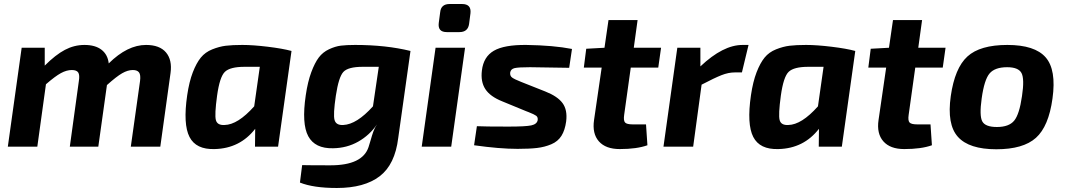

<svg xmlns="http://www.w3.org/2000/svg" viewBox="-20 -731 5312 957"><path d="M203 -493V-404Q257 -458 303.5 -482.5Q350 -507 401 -507Q455 -507 486 -483Q517 -459 522 -415Q615 -507 708 -507Q776 -507 807.5 -469.5Q839 -432 830 -367L779 0H632L678 -327Q682 -358 673 -370Q664 -382 642 -382Q617 -382 589 -366Q561 -350 513 -307L470 0H328L373 -327Q378 -357 370 -369.5Q362 -382 338 -382Q312 -382 283.5 -366.5Q255 -351 209 -311L166 0H19L88 -493Z M1366 0H1251L1252 -89Q1176 9 1050 12Q957 15 924.5 -48.5Q892 -112 913 -256Q923 -324 941 -370.5Q959 -417 981 -444Q1003 -471 1038 -485Q1073 -499 1105.5 -503Q1138 -507 1188 -507Q1241 -507 1315 -498Q1389 -489 1433 -477ZM1275 -398H1199Q1127 -398 1101 -373Q1075 -348 1062 -254Q1049 -159 1056 -132.5Q1063 -106 1099 -108Q1165 -109 1247 -201Z M2026 -477 1965 -44Q1949 89 1872.5 147.5Q1796 206 1659 206Q1542 206 1475 179L1486 92Q1520 93 1627 93Q1787 93 1817 2Q1821 -9 1827.5 -32.5Q1834 -56 1841 -75.5Q1848 -95 1859 -111Q1822 -57 1765.5 -25Q1709 7 1640 8Q1550 10 1516.5 -52Q1483 -114 1504 -256Q1514 -324 1531.5 -371Q1549 -418 1569 -444.5Q1589 -471 1620 -485.5Q1651 -500 1679 -503.5Q1707 -507 1750 -507Q1904 -507 2026 -477ZM1868 -398H1788Q1715 -398 1691.5 -372.5Q1668 -347 1654 -254Q1640 -160 1647.5 -133Q1655 -106 1691 -108Q1758 -111 1839 -201Z M2221 -711H2283Q2330 -711 2325 -665L2318 -611Q2312 -571 2270 -571H2207Q2161 -571 2167 -617L2174 -670Q2178 -711 2221 -711ZM2229 0H2082L2151 -493H2298Z M2602 -177 2483 -226Q2423 -250 2399 -287Q2375 -324 2382 -380Q2390 -448 2441.5 -478Q2493 -508 2603 -507Q2739 -505 2831 -487L2817 -393Q2625 -396 2622 -396Q2564 -396 2545 -391.5Q2526 -387 2523 -370Q2521 -353 2532.5 -344.5Q2544 -336 2577 -323L2698 -275Q2759 -251 2784 -217Q2809 -183 2802 -126Q2796 -82 2778.5 -54Q2761 -26 2728 -12Q2695 2 2657 6.5Q2619 11 2560 11Q2470 11 2343 -7L2357 -102Q2393 -100 2514 -100Q2600 -100 2628 -106Q2656 -112 2660 -132Q2662 -147 2652.5 -154Q2643 -161 2615 -172Q2607 -175 2602 -177Z M3124 -394 3091 -158Q3087 -130 3095.5 -120.5Q3104 -111 3134 -111H3200L3207 -7Q3154 12 3069 12Q2999 12 2965 -26.5Q2931 -65 2941 -133L2979 -394H2890L2902 -488L2993 -493L3013 -631H3158L3139 -493H3275L3261 -394Z M3711 -507 3678 -370H3642Q3611 -370 3576.5 -356.5Q3542 -343 3477 -309L3435 0H3287L3356 -493H3471V-400Q3584 -507 3681 -507Z M4176 0H4061L4062 -89Q3986 9 3860 12Q3767 15 3734.5 -48.5Q3702 -112 3723 -256Q3733 -324 3751 -370.5Q3769 -417 3791 -444Q3813 -471 3848 -485Q3883 -499 3915.5 -503Q3948 -507 3998 -507Q4051 -507 4125 -498Q4199 -489 4243 -477ZM4085 -398H4009Q3937 -398 3911 -373Q3885 -348 3872 -254Q3859 -159 3866 -132.5Q3873 -106 3909 -108Q3975 -109 4057 -201Z M4542 -394 4509 -158Q4505 -130 4513.5 -120.5Q4522 -111 4552 -111H4618L4625 -7Q4572 12 4487 12Q4417 12 4383 -26.5Q4349 -65 4359 -133L4397 -394H4308L4320 -488L4411 -493L4431 -631H4576L4557 -493H4693L4679 -394Z M5001 -507Q5138 -507 5192 -445Q5246 -383 5226 -240Q5207 -101 5143.5 -44Q5080 13 4946 13Q4810 13 4754.5 -49Q4699 -111 4719 -252Q4739 -392 4802 -449.5Q4865 -507 5001 -507ZM5000 -396Q4939 -396 4912.5 -365Q4886 -334 4873 -240Q4861 -154 4876 -126Q4891 -98 4949 -98Q5009 -98 5035 -129.5Q5061 -161 5074 -252Q5087 -338 5071.5 -367Q5056 -396 5000 -396Z"/></svg>

Font: Exo 2.0
Style: Bold Italic
Weight: 700
Italic angle: -8°
Designer: Natanael Gama
Version: Version 1.001;PS 001.001;hotconv 1.0.70;makeotf.lib2.5.58329